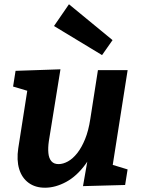

<svg xmlns="http://www.w3.org/2000/svg" viewBox="-20 -860 656 892"><path d="M190.3 12.1Q144.4 12.5 113 -10.5Q81.6 -33.5 69.1 -74.7Q56.6 -116 64.9 -171.5L110.1 -460.4L121.2 -434L40.8 -457.9L52.3 -530.9L260.9 -538L207 -204.7Q202.4 -172.8 204.8 -148.8Q207.1 -124.8 218.6 -111.2Q230.2 -97.6 252 -97.6Q273.1 -97.6 295.7 -110.1Q318.3 -122.6 338.8 -148.5Q359.2 -174.3 375.3 -213.7Q391.3 -253 399.5 -307L435 -534.3H573L500.8 -75.2L484.2 -99.9L572.8 -72.9L561.3 -0.6L365.6 4.7L395.8 -168.2L438.7 -242.1Q418.9 -154 377.8 -97.7Q336.6 -41.4 287.2 -14.8Q237.8 11.8 190.3 12.1ZM300.4 -840.2 502.9 -673.6 454.1 -604 230.9 -739.1Z"/></svg>

Font: Bitter Thin
Style: Italic
Weight: 100
Italic angle: -9°
Designer: Sol Matas, and Bitter project Authors
Foundry: Sol Matas
Version: Version 2.002